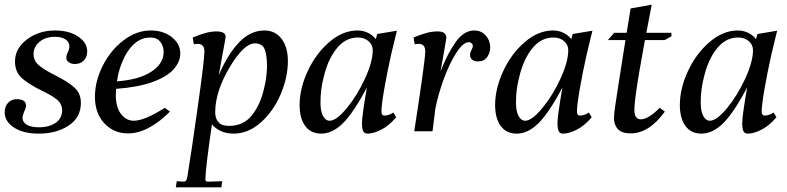

<svg xmlns="http://www.w3.org/2000/svg" viewBox="-27 -560 3358 819"><path d="M-7 -81Q-7 -106 7.5 -121.5Q22 -137 45 -137Q84 -136 84 -110Q84 -99 76 -84Q69 -65 69 -58Q69 -39 87 -28Q105 -17 141 -17Q181 -17 209.5 -35.5Q238 -54 238 -91Q237 -118 215.5 -135.5Q194 -153 150 -174Q95 -201 66 -227Q37 -253 37 -298Q37 -353 87.5 -391.5Q138 -430 208 -430Q268 -430 306.5 -404Q345 -378 345 -341Q345 -317 330.5 -302Q316 -287 292 -287Q277 -287 266.5 -294.5Q256 -302 256 -313Q256 -326 263 -338Q269 -352 269 -362Q269 -381 252.5 -392Q236 -403 207 -403Q167 -403 141.5 -381.5Q116 -360 116 -329Q117 -300 139.5 -281Q162 -262 208 -239Q262 -212 290 -187Q318 -162 318 -121Q318 -59 266 -24.5Q214 10 138 10Q72 10 32.5 -16Q-7 -42 -7 -81Z M378 -147Q378 -214 411.5 -280Q445 -346 500 -388Q555 -430 616 -430Q670 -430 706 -401.5Q742 -373 742 -332Q742 -297 714 -265Q686 -233 624.5 -210.5Q563 -188 468 -181L467 -154Q467 -104 488.5 -74.5Q510 -45 544 -45Q589 -45 676 -100L698 -84Q658 -43 611.5 -17Q565 9 519 9Q458 9 418 -34Q378 -77 378 -147ZM671 -338Q671 -364 656.5 -382Q642 -400 614 -400Q548 -400 505 -319Q479 -268 472 -213Q567 -220 619 -254.5Q671 -289 671 -338Z M758 215Q769 214 772 195Q789 92 817 -107Q845 -306 845 -341Q845 -373 816 -373Q808 -373 800 -371L795 -400Q824 -412 848.5 -419Q873 -426 898 -426Q940 -425 935 -398Q928 -363 906 -239Q944 -328 992.5 -379Q1041 -430 1101 -430Q1147 -430 1174 -394.5Q1201 -359 1201 -300Q1201 -230 1170 -157.5Q1139 -85 1085.5 -37.5Q1032 10 969 10Q939 10 915 -1Q891 -12 877 -30Q850 157 849 203Q849 215 858 215L921 213L917 239H723L727 213ZM1099 -181Q1111 -228 1112 -276Q1112 -322 1102.5 -348.5Q1093 -375 1060 -375Q1013 -375 952 -272Q891 -169 891 -81Q891 -55 904.5 -39Q918 -23 950 -23Q1011 -23 1047 -67.5Q1083 -112 1099 -181Z M1251 -112Q1251 -182 1285.5 -256.5Q1320 -331 1377.5 -380.5Q1435 -430 1498 -430Q1522 -430 1542.5 -420Q1563 -410 1576 -393L1582 -415L1666 -429L1642 -330Q1624 -250 1612 -180Q1600 -110 1600 -84Q1600 -67 1613 -67Q1631 -67 1651 -80L1663 -60Q1633 -24 1599.5 -7Q1566 10 1541 10Q1527 10 1522 -1Q1517 -12 1517 -36Q1517 -65 1538 -187Q1481 -79 1436 -34.5Q1391 10 1343 10Q1299 10 1275 -22.5Q1251 -55 1251 -112ZM1563 -346Q1563 -369 1545 -384.5Q1527 -400 1500 -400Q1446 -400 1408.5 -352.5Q1371 -305 1354 -232Q1340 -180 1340 -123Q1340 -85 1351 -65Q1362 -45 1379 -45Q1408 -45 1452.5 -99Q1497 -153 1530 -225Q1563 -297 1563 -346Z M1787 -341Q1787 -373 1758 -373Q1750 -373 1742 -371L1737 -400Q1766 -412 1790.5 -419Q1815 -426 1840 -426Q1877 -426 1877 -398Q1872 -365 1852 -255Q1882 -332 1917 -381Q1952 -430 1996 -430Q2026 -430 2045 -408.5Q2064 -387 2064 -358Q2064 -335 2051 -316.5Q2038 -298 2012 -298Q1996 -298 1987 -305.5Q1978 -313 1978 -326Q1978 -335 1984 -346.5Q1990 -358 1990 -363Q1990 -370 1985 -375Q1980 -380 1972 -380Q1949 -380 1920 -335.5Q1891 -291 1866.5 -224.5Q1842 -158 1830 -96L1818 0H1740Q1787 -303 1787 -341Z M2085 -112Q2085 -182 2119.5 -256.5Q2154 -331 2211.5 -380.5Q2269 -430 2332 -430Q2356 -430 2376.5 -420Q2397 -410 2410 -393L2416 -415L2500 -429L2476 -330Q2458 -250 2446 -180Q2434 -110 2434 -84Q2434 -67 2447 -67Q2465 -67 2485 -80L2497 -60Q2467 -24 2433.5 -7Q2400 10 2375 10Q2361 10 2356 -1Q2351 -12 2351 -36Q2351 -65 2372 -187Q2315 -79 2270 -34.5Q2225 10 2177 10Q2133 10 2109 -22.5Q2085 -55 2085 -112ZM2397 -346Q2397 -369 2379 -384.5Q2361 -400 2334 -400Q2280 -400 2242.5 -352.5Q2205 -305 2188 -232Q2174 -180 2174 -123Q2174 -85 2185 -65Q2196 -45 2213 -45Q2242 -45 2286.5 -99Q2331 -153 2364 -225Q2397 -297 2397 -346Z M2592 -57Q2592 -81 2609 -186L2641 -389H2566L2593 -420H2646L2663 -524L2753 -540L2730 -420H2837V-405L2808 -389H2724L2700 -254Q2679 -130 2679 -91Q2679 -51 2707 -51Q2738 -51 2787 -100L2809 -84Q2742 9 2663 9Q2626 9 2609 -9Q2592 -27 2592 -57Z M2873 -112Q2873 -182 2907.5 -256.5Q2942 -331 2999.5 -380.5Q3057 -430 3120 -430Q3144 -430 3164.5 -420Q3185 -410 3198 -393L3204 -415L3288 -429L3264 -330Q3246 -250 3234 -180Q3222 -110 3222 -84Q3222 -67 3235 -67Q3253 -67 3273 -80L3285 -60Q3255 -24 3221.5 -7Q3188 10 3163 10Q3149 10 3144 -1Q3139 -12 3139 -36Q3139 -65 3160 -187Q3103 -79 3058 -34.5Q3013 10 2965 10Q2921 10 2897 -22.5Q2873 -55 2873 -112ZM3185 -346Q3185 -369 3167 -384.5Q3149 -400 3122 -400Q3068 -400 3030.5 -352.5Q2993 -305 2976 -232Q2962 -180 2962 -123Q2962 -85 2973 -65Q2984 -45 3001 -45Q3030 -45 3074.5 -99Q3119 -153 3152 -225Q3185 -297 3185 -346Z"/></svg>

Font: Unna
Style: Italic
Weight: 400
Italic angle: -8.05°
Designer: Jorge de Buen Unna
Foundry: Omnibus-Type
Version: Version 2.008